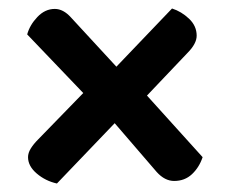

<svg xmlns="http://www.w3.org/2000/svg" viewBox="-20 -512 540 452"><path d="M326 -287 457 -142Q449 -118 432 -102Q415 -86 390 -86Q368 -86 349 -107L250 -222L114 -80Q87 -86 66.5 -103.5Q46 -121 46 -142Q46 -152 52.5 -162.5Q59 -173 70 -184L176 -293L44 -431Q50 -453 68 -472Q86 -491 109 -491Q129 -491 147 -471L254 -355L385 -492Q407 -485 425 -468Q443 -451 443 -428Q443 -409 421 -387Z"/></svg>

Font: Baloo Chettan 2 SemiBold
Style: Regular
Weight: 600
Designer: Maithili Shingre, Unnati Kotecha and Ek Type
Foundry: Ek Type
Version: Version 1.640;hotconv 1.0.111;makeotfexe 2.5.65597; ttfautoh